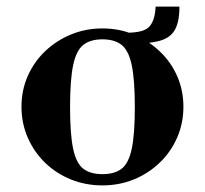

<svg xmlns="http://www.w3.org/2000/svg" viewBox="-20 -548 620 581"><path d="M290 13Q239 13 194.5 -5Q150 -23 116.5 -55.5Q83 -88 64 -131.5Q45 -175 45 -225Q45 -275 64 -318Q83 -361 116.5 -393Q150 -425 194.5 -443.5Q239 -462 290 -462Q341 -462 385 -443.5Q429 -425 463 -393Q497 -361 516 -318Q535 -275 535 -225Q535 -175 516 -131.5Q497 -88 463 -55.5Q429 -23 385 -5Q341 13 290 13ZM290 -21Q326 -21 347.5 -37Q369 -53 378.5 -97Q388 -141 388 -224Q388 -307 378.5 -351.5Q369 -396 347.5 -412.5Q326 -429 290 -429Q254 -429 232.5 -412.5Q211 -396 201.5 -351.5Q192 -307 192 -224Q192 -141 201.5 -97Q211 -53 232.5 -37Q254 -21 290 -21ZM365 -415 363 -449Q416 -449 432.5 -468Q449 -487 451 -528H523Q523 -481 508.5 -456.5Q494 -432 459.5 -423.5Q425 -415 365 -415Z"/></svg>

Font: Libre Bodoni SemiBold
Style: Regular
Weight: 600
Designer: Pablo Impallari, Rodrigo Fuenzalida
Foundry: Impallari Type
Version: Version 2.005;gftools[0.9.23]